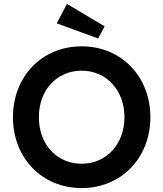

<svg xmlns="http://www.w3.org/2000/svg" viewBox="-20 -948 832 978"><path d="M396 10C598 10 746 -144 746 -351C746 -558 598 -712 396 -712C194 -712 46 -559 46 -351C46 -143 194 10 396 10ZM178 -351C178 -489 269 -588 396 -588C522 -588 614 -488 614 -351C614 -214 522 -114 396 -114C269 -114 178 -213 178 -351ZM269 -829 480 -752 513 -814 321 -928Z"/></svg>

Font: Easer Grotesk Medium
Style: Regular
Weight: 500
Designer: Boardeaser, Bonnie Shaver-Troup, Thomas Jockin
Foundry: Lexend
Version: Version 1.001;Glyphs 3.1.2 (3151)